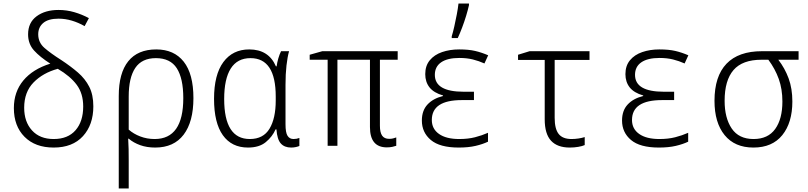

<svg xmlns="http://www.w3.org/2000/svg" viewBox="-20 -820 4544 1080"><path d="M282 10Q178 10 118 -50.5Q58 -111 58 -212Q58 -303 111 -367Q164 -431 263 -462Q205 -499 171.5 -536Q138 -573 138 -627Q138 -693 186 -728.5Q234 -764 309 -764Q355 -764 398 -751.5Q441 -739 480 -718L456 -673Q421 -693 384 -704Q347 -715 309 -715Q252 -715 223.5 -691Q195 -667 195 -627Q195 -581 230 -550.5Q265 -520 325 -482Q378 -447 418.5 -412Q459 -377 482 -332Q505 -287 505 -222Q505 -118 446.5 -54Q388 10 282 10ZM282 -38Q362 -38 405 -87.5Q448 -137 448 -221Q448 -294 411.5 -343Q375 -392 305 -433Q221 -410 168.5 -356Q116 -302 116 -214Q116 -135 160 -86.5Q204 -38 282 -38Z M648 -280Q648 -409 701.5 -475.5Q755 -542 859 -542Q959 -542 1013.5 -473Q1068 -404 1068 -268Q1068 -135 1013 -62.5Q958 10 853 10Q806 10 768.5 -3.5Q731 -17 704 -40H701Q703 -11 703.5 19Q704 49 704 82V240H648ZM850 -38Q1011 -38 1011 -268Q1011 -379 974.5 -436Q938 -493 857 -493Q778 -493 741 -438Q704 -383 704 -277V-91Q731 -67 769 -52.5Q807 -38 850 -38Z M1375 10Q1283 10 1233.5 -59.5Q1184 -129 1184 -264Q1184 -400 1236.5 -471Q1289 -542 1382 -542Q1491 -542 1532 -447H1536Q1539 -469 1545.5 -491.5Q1552 -514 1561 -532H1606Q1597 -500 1591.5 -452Q1586 -404 1586 -343V-121Q1586 -74 1597.5 -56Q1609 -38 1631 -38Q1649 -38 1664 -44V1Q1658 4 1645 7Q1632 10 1618 10Q1580 10 1559.5 -13Q1539 -36 1535 -92H1530Q1512 -51 1475 -20.5Q1438 10 1375 10ZM1385 -38Q1461 -38 1496 -96Q1531 -154 1531 -255V-277Q1531 -493 1389 -493Q1315 -493 1278 -434.5Q1241 -376 1241 -263Q1241 -38 1385 -38Z M2156 9Q2061 9 2061 -105V-484H1878V0H1823V-484H1722V-512L1793 -532H2217V-484H2117V-113Q2117 -75 2129.5 -57Q2142 -39 2169 -39Q2182 -39 2191.5 -41.5Q2201 -44 2209 -47V0Q2201 3 2187 6Q2173 9 2156 9Z M2560 10Q2454 10 2403.5 -32.5Q2353 -75 2353 -142Q2353 -198 2384.5 -232Q2416 -266 2472 -280V-283Q2420 -298 2396 -328.5Q2372 -359 2372 -403Q2372 -450 2397.5 -481Q2423 -512 2466.5 -527Q2510 -542 2563 -542Q2616 -542 2652.5 -533.5Q2689 -525 2726 -509L2705 -463Q2674 -477 2640 -485.5Q2606 -494 2564 -494Q2497 -494 2461.5 -469.5Q2426 -445 2426 -399Q2426 -304 2588 -304H2646V-257H2578Q2409 -257 2409 -145Q2409 -95 2449.5 -66.5Q2490 -38 2563 -38Q2613 -38 2652 -48Q2691 -58 2725 -73V-23Q2696 -9 2655.5 0.5Q2615 10 2560 10ZM2521 -616Q2528 -638 2535.5 -671.5Q2543 -705 2549.5 -739Q2556 -773 2559 -800H2618V-791Q2612 -764 2602 -731Q2592 -698 2579.5 -665Q2567 -632 2555 -606H2521Z M3185 10Q3115 10 3079.5 -28.5Q3044 -67 3044 -149V-483H2894V-512L2959 -532H3296V-483H3100V-157Q3100 -95 3122.5 -66.5Q3145 -38 3195 -38Q3214 -38 3234 -41Q3254 -44 3269 -49V-4Q3256 2 3233 6Q3210 10 3185 10Z M3686 10Q3580 10 3529.5 -32.5Q3479 -75 3479 -142Q3479 -198 3510.5 -232Q3542 -266 3598 -280V-283Q3546 -298 3522 -328.5Q3498 -359 3498 -403Q3498 -450 3523.5 -481Q3549 -512 3592.5 -527Q3636 -542 3689 -542Q3742 -542 3778.5 -533.5Q3815 -525 3852 -509L3831 -463Q3800 -477 3766 -485.5Q3732 -494 3690 -494Q3623 -494 3587.5 -469.5Q3552 -445 3552 -399Q3552 -304 3714 -304H3772V-257H3704Q3535 -257 3535 -145Q3535 -95 3575.5 -66.5Q3616 -38 3689 -38Q3739 -38 3778 -48Q3817 -58 3851 -73V-23Q3822 -9 3781.5 0.5Q3741 10 3686 10Z M4218 10Q4113 10 4056 -60Q3999 -130 3999 -253Q3999 -391 4066.5 -461.5Q4134 -532 4266 -532H4472V-484H4358Q4395 -436 4416 -379Q4437 -322 4437 -249Q4437 -130 4380.5 -60Q4324 10 4218 10ZM4219 -38Q4300 -38 4340.5 -94.5Q4381 -151 4381 -249Q4381 -319 4360.5 -376Q4340 -433 4302 -484H4264Q4156 -484 4106 -426Q4056 -368 4056 -253Q4056 -156 4096 -97Q4136 -38 4219 -38Z"/></svg>

Font: Noto Sans Mono SemiCondensed Light
Style: Regular
Weight: 300
Width: 4
Designer: Monotype Design Team
Foundry: Monotype Imaging Inc.
Version: Version 2.014; ttfautohint (v1.8.4.7-5d5b)